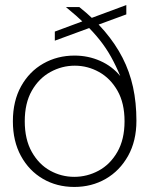

<svg xmlns="http://www.w3.org/2000/svg" viewBox="-20 -728 591 760"><path d="M274 12Q205 12 150 -20Q95 -52 63 -110.5Q31 -169 31 -248Q31 -328 63.5 -386.5Q96 -445 151.5 -476.5Q207 -508 275 -508Q329 -508 376.5 -487Q424 -466 456 -427Q439 -468 419.5 -503Q400 -538 375 -569.5Q350 -601 317 -633Q284 -665 241 -700H294Q352 -654 394.5 -604Q437 -554 465 -499.5Q493 -445 506.5 -383.5Q520 -322 520 -250Q520 -170 487 -111Q454 -52 398.5 -20Q343 12 274 12ZM274 -28Q325 -28 370.5 -52.5Q416 -77 444.5 -126.5Q473 -176 473 -248Q473 -320 445 -369Q417 -418 372 -443Q327 -468 276 -468Q225 -468 179.5 -443Q134 -418 106 -369Q78 -320 78 -248Q78 -176 106 -126.5Q134 -77 178.5 -52.5Q223 -28 274 -28ZM197 -567V-603L480 -708V-671Z"/></svg>

Font: DM Sans 36pt ExtraLight
Style: Regular
Weight: 250
Designer: Colophon Foundry, Jonny Pinhorn
Foundry: Colophon Foundry
Version: Version 4.004;gftools[0.9.30]